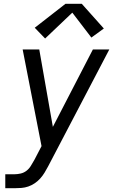

<svg xmlns="http://www.w3.org/2000/svg" viewBox="-20 -782 640 1017"><path d="M8 215V141H57Q73 141 90 137Q107 133 121 122Q135 111 144 95.5Q153 80 162 65L200 -8L100 -520H188L260 -110L472 -520H559L235 99Q226 116 216 132.5Q206 149 193 163.5Q180 178 163.5 189Q147 200 129.5 206Q112 212 93.5 213.5Q75 215 57 215ZM219 -578 164 -635 327 -762H413L530 -631L464 -583L363 -715Z"/></svg>

Font: Iosevka SS04 Extended
Style: Italic
Weight: 400
Width: 7
Italic angle: -9°
Monospace: yes
Designer: Belleve Invis
Foundry: Belleve Invis
Version: Version 19.0.0; ttfautohint (v1.8.4)